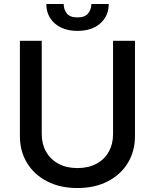

<svg xmlns="http://www.w3.org/2000/svg" viewBox="-20 -932 778 964"><path d="M547.6 -727.3H657.7V-248.9Q657.7 -172.6 621.8 -113.8Q585.9 -55 521 -21.5Q456 12.1 368.6 12.1Q281.6 12.1 216.6 -21.5Q151.6 -55 115.8 -113.8Q79.9 -172.6 79.9 -248.9V-727.3H189.6V-257.8Q189.6 -208.5 211.5 -170.1Q233.3 -131.7 273.4 -109.9Q313.6 -88.1 368.6 -88.1Q424 -88.1 464.3 -109.9Q504.6 -131.7 526.1 -170.1Q547.6 -208.5 547.6 -257.8ZM438.6 -911.9H525.9Q525.9 -851.9 483.5 -814.5Q441.1 -777 369 -777Q297.2 -777 255 -814.5Q212.7 -851.9 212.7 -911.9H299.7Q299.7 -885.3 315.3 -864.9Q331 -844.5 369 -844.5Q406.2 -844.5 422.4 -864.7Q438.6 -884.9 438.6 -911.9Z"/></svg>

Font: InterMG Medium
Style: Regular
Weight: 500
Designer: Rasmus Andersson
Foundry: rsms
Version: Version 3.019;December 26, 2023;FontCreator 15.0.0.2955 64-b